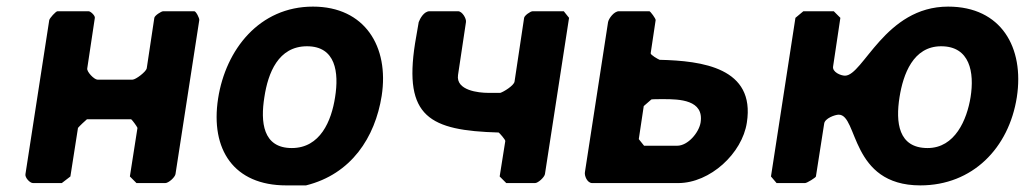

<svg xmlns="http://www.w3.org/2000/svg" viewBox="-20 -554 3101 581"><path d="M243 -193H377C381 -190 394 -172 396 -167L373 -20L393 0H480C490 0 509 -17 511 -27L583 -493C584 -499 573 -520 568 -520H474C468 -520 448 -507 447 -500L424 -347C422 -337 391 -313 381 -313H275C265 -313 242 -337 244 -347L267 -500C268 -507 254 -520 248 -520H154C149 -520 130 -499 129 -493L57 -27C55 -17 70 0 80 0H167L193 -20L216 -167C220 -172 239 -190 243 -193Z M640 -256C616 -101 688 7 846 7H906C1043 -27 1115 -138 1135 -264C1158 -413 1084 -534 927 -534C765 -534 663 -404 640 -256ZM780 -260C791 -333 822 -414 909 -414C996 -414 1006 -335 994 -260C983 -188 949 -106 863 -106C775 -106 768 -185 780 -260Z M1492 -20 1512 0H1599C1608 0 1627 -17 1629 -27L1702 -500L1686 -520H1592C1585 -520 1567 -507 1566 -500L1537 -307C1535 -295 1504 -276 1494 -273H1457C1429 -273 1359 -280 1366 -327L1390 -487C1392 -497 1379 -520 1366 -520H1280C1263 -520 1251 -498 1247 -487C1245 -477 1238 -433 1236 -423C1201 -200 1280 -159 1489 -153C1491 -152 1510 -131 1509 -127Z M1945 -520H1853C1838 -520 1822 -498 1820 -487L1750 -33C1748 -22 1757 0 1772 0H2032C2129 0 2226 -90 2240 -183C2266 -349 2105 -370 1976 -373C1971 -375 1948 -388 1949 -393L1964 -493C1965 -497 1948 -520 1945 -520ZM1913 -133 1928 -233 1951 -253C1952 -254 1978 -254 1988 -254C2036 -254 2111 -252 2100 -183C2095 -153 2062 -113 2029 -113H1929Z M2449 -20 2474 -180C2476 -196 2507 -207 2518 -207C2577 -207 2552 7 2765 7C2923 7 3033 -106 3057 -260C3080 -410 3010 -534 2849 -534C2658 -534 2592 -325 2537 -325C2524 -325 2498 -336 2501 -353L2523 -500L2503 -520H2411L2387 -500L2313 -20L2330 0H2416C2422 0 2449 -17 2449 -20ZM2702 -260C2713 -329 2743 -414 2828 -414C2915 -414 2929 -335 2917 -260C2906 -192 2870 -106 2787 -106C2698 -106 2690 -184 2702 -260Z"/></svg>

Font: Asimov Print
Style: CIt
Weight: 500
Designer: Google
Version: Version 2.000980: 2014